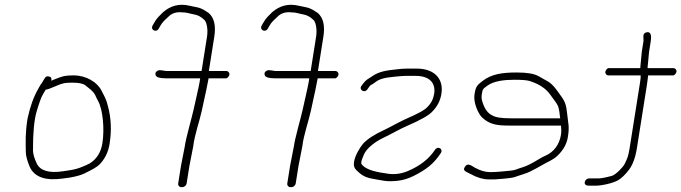

<svg xmlns="http://www.w3.org/2000/svg" viewBox="-20 -764 2811 792"><path d="M168.4 -394C167.4 -392 163.6 -385.6 157.1 -374.8C150.5 -364 141.9 -340.8 131.4 -305.1C120.8 -269.5 115.7 -215.6 116.1 -143.5C116.2 -129.8 121.2 -112 131.3 -90C145.7 -59.8 181.8 -48.9 239.6 -57.5C285.6 -64.3 300.8 -65.5 350.3 -90C379.1 -108.2 396.5 -135.8 402.3 -172.7C412.1 -234.3 403.5 -312.9 385.3 -346C380.9 -354 376.5 -363 372.1 -373C361.3 -391.2 349.8 -397.1 332.7 -411.5C323.6 -419.2 305.7 -423 279 -423C249.4 -423 240.3 -422.2 209.2 -408.5C188.8 -399.5 175.2 -394.7 168.4 -394ZM191.3 -431C195.6 -433 201.3 -435.3 208.4 -438C232.9 -447.2 242.4 -453 283.7 -453C336.2 -453 382 -424.3 398.8 -390L413.3 -361.5C417.8 -352.5 421.9 -340.3 425.5 -325C438.5 -276.8 440.7 -225.4 432.1 -171C426.5 -135.8 412.1 -106.8 388.8 -84C380 -75.4 359.3 -63.3 326.7 -47.8C313.8 -41.7 295.2 -36.4 271.1 -32L238.9 -27.5C167.6 -17.6 122.3 -33.4 102.9 -75C92.1 -101.1 86.6 -121.6 86.5 -136.5C85.9 -180.6 83.8 -213.5 93.6 -275C104.4 -325 119.2 -366 138 -398C142.9 -406.2 145.9 -413.8 151.5 -420L163.7 -440C168.1 -449 175.8 -451.4 186.8 -447C191.8 -445 193.3 -439.7 191.3 -431Z M727.7 8C719.7 8 713.8 0.9 715 -7L726.6 -80L742.4 -161C745.8 -190.4 772.1 -282.3 777.8 -308.5C781 -323.3 800.6 -408.1 803 -423.5L805.8 -441H662.8C639 -441 625.4 -445.2 622.2 -453.5C619 -461.8 622 -468.3 631.3 -473C639.9 -477.3 658.7 -471 667.5 -471H811.5L834 -613C838.7 -642.8 832.7 -677.2 820.3 -684C808.8 -695 796.1 -701.7 782.1 -704.2C759.1 -708.3 752.5 -713 731.9 -713C707.1 -715.8 687.3 -709.1 672.7 -693C657.4 -679.8 647.2 -668.4 642.3 -659L635.4 -647C626.1 -628.1 599.8 -638.9 609.1 -658L616 -670C627.1 -690.6 638.6 -699 653 -714C684.6 -741.2 720.6 -750.1 761.2 -740.5C768.3 -738.8 778.7 -736.7 792.4 -734C815.1 -729.5 827.9 -718.5 841.4 -710C863.6 -690.3 871.1 -658 864 -613L841.5 -471H913.5C921.5 -471 927.4 -463.9 926.2 -456C924.9 -448.1 916.7 -441 913.5 -441H840.5C839.4 -433.7 836.1 -417.3 830.8 -392L821.5 -349.5C817.8 -332.5 814.7 -318 812.1 -306C803.2 -264.4 782.4 -207 777.2 -161L761.4 -80L749.8 -7C748.5 0.9 740.3 8 732.4 8Z M1177.7 8C1169.7 8 1163.8 0.9 1165 -7L1176.6 -80L1192.4 -161C1195.8 -190.4 1222.1 -282.3 1227.8 -308.5C1231 -323.3 1250.6 -408.1 1253 -423.5L1255.8 -441H1112.8C1089 -441 1075.4 -445.2 1072.2 -453.5C1069 -461.8 1072 -468.3 1081.3 -473C1089.9 -477.3 1108.7 -471 1117.5 -471H1261.5L1284 -613C1288.7 -642.8 1282.7 -677.2 1270.3 -684C1258.8 -695 1246.1 -701.7 1232.1 -704.2C1209.1 -708.3 1202.5 -713 1181.9 -713C1157.1 -715.8 1137.3 -709.1 1122.7 -693C1107.4 -679.8 1097.2 -668.4 1092.3 -659L1085.4 -647C1076.1 -628.1 1049.8 -638.9 1059.1 -658L1066 -670C1077.1 -690.6 1088.6 -699 1103 -714C1134.6 -741.2 1170.6 -750.1 1211.2 -740.5C1218.3 -738.8 1228.7 -736.7 1242.4 -734C1265.1 -729.5 1277.9 -718.5 1291.4 -710C1313.6 -690.3 1321.1 -658 1314 -613L1291.5 -471H1363.5C1371.5 -471 1377.4 -463.9 1376.2 -456C1374.9 -448.1 1366.7 -441 1363.5 -441H1290.5C1289.4 -433.7 1286.1 -417.3 1280.8 -392L1271.5 -349.5C1267.8 -332.5 1264.7 -318 1262.1 -306C1253.2 -264.4 1232.4 -207 1227.2 -161L1211.4 -80L1199.8 -7C1198.5 0.9 1190.3 8 1182.4 8Z M1800.8 -377C1796.5 -349.4 1784.3 -325.4 1764.4 -305C1751 -289.2 1716.1 -269.2 1659.9 -245C1624.8 -229.9 1598.4 -213.1 1556.9 -193.3C1532 -181.5 1492.4 -154.2 1480.7 -125.6C1474.5 -110.5 1471.2 -101.5 1470.7 -98.5C1470.3 -95.5 1470.1 -92.3 1470.2 -89C1481.8 -69.4 1515.4 -56.1 1570.9 -49C1601.5 -42.7 1631.6 -45.7 1661.3 -58C1711.8 -79 1749.4 -108.3 1774.3 -146C1786 -163.8 1810 -150.1 1798 -132C1769 -87.9 1737.6 -64.1 1686.3 -38.3C1664.4 -27.3 1642.1 -20.6 1619.6 -18.2C1571.3 -13.1 1557.9 -20.2 1515.5 -26.9C1494.7 -30.2 1477.5 -37.7 1464 -49.4C1444.9 -66 1436.7 -72.9 1440.6 -97.5C1444.3 -120.8 1462.9 -153.9 1477.2 -170.6C1496.1 -192.7 1533.1 -213.1 1558.8 -225C1585.8 -237.5 1621.9 -258.4 1651.2 -272C1703.6 -294.5 1734.3 -311.5 1743.3 -323C1758.3 -337.5 1767.4 -355.5 1770.9 -377C1778.3 -424 1749.1 -451 1694.6 -451H1651.6C1645.6 -451 1639.5 -450.7 1633.4 -450C1601.2 -446.5 1555.2 -445.4 1532.5 -428C1523 -420.7 1515.3 -415.7 1509.6 -413C1507.3 -411.7 1504.9 -409 1502.3 -405L1495.9 -396C1483.8 -377.6 1458.9 -393.9 1471.1 -410L1478.7 -420C1489.9 -435.2 1498.9 -438.5 1513.1 -448C1542.7 -469.5 1575.1 -473.7 1616.4 -478L1635.7 -480C1642.1 -480.7 1649 -481 1656.3 -481H1699.3C1769.1 -481 1811.1 -441.5 1800.8 -377Z M2290.7 -276C2288.4 -294 2287.4 -310.8 2282 -325.8C2279.3 -333 2269 -348.4 2250.9 -372C2232.8 -398.4 2203.8 -417.8 2164.1 -430C2153.3 -433.3 2132.6 -435 2101.9 -435C2062.9 -435 2016.3 -430.6 1988.9 -409.5C1972 -396.5 1971 -397.7 1967.2 -374C1965.7 -364 1966.5 -354.3 1969.6 -345C1978.4 -315.5 1992 -296.5 2010.6 -288C2023.3 -280 2048 -276 2084.7 -276ZM2294 -246H2080C2028.8 -246 1999 -250.8 1968.4 -279.7C1952.2 -295 1932.1 -341.8 1937.2 -373.7C1942.5 -407.2 1946.9 -412.1 1971.2 -430.5C2008.1 -458.5 2050.8 -465 2111.7 -465C2153.6 -465 2183.3 -460 2200.9 -450.1C2214 -442.7 2227 -435.4 2239.8 -428.2C2263 -415.3 2281.5 -385.2 2295.5 -366C2311.7 -343.7 2316 -329.4 2319.9 -291.5C2323.8 -252.3 2329.6 -243.6 2322.5 -199C2318 -170.4 2303.6 -144.5 2279.4 -121.5C2260.2 -103.2 2237.9 -96.2 2217.2 -83.5C2200.8 -73.4 2185.5 -66.4 2168.4 -57.1C2152.8 -48.6 2120.9 -40.4 2103.7 -33.8C2094.7 -30.3 2067.1 -27.1 2020.8 -24H1995.8C1973.1 -24 1948.3 -31.3 1921.3 -46L1901.9 -56C1893.1 -60.8 1891.8 -67.6 1898.1 -76.5C1908.6 -91.4 1919.5 -84.5 1939.4 -72C1961.5 -60 1982.3 -54 2001.8 -54C2032.3 -54 2062 -57.9 2085.5 -60C2107.8 -62 2108.6 -66.1 2135.6 -73.9C2151.6 -78.5 2175.2 -90.3 2206.3 -109.5C2214.5 -114.5 2222.5 -118.7 2230.3 -122C2264.3 -136.4 2287.6 -168.2 2293.9 -207.5C2296.9 -226.7 2294.5 -233.5 2294 -246Z M2392.1 -13C2393.3 -20.9 2401.5 -28 2409.4 -28H2420.4H2447.9C2458.9 -28 2477.6 -31.5 2504 -38.6C2519.3 -42.7 2550.6 -74.5 2557 -88.3C2567.3 -110.5 2571.3 -115.6 2577.4 -154L2620.2 -424C2622.6 -439.3 2623.4 -449 2622.7 -453H2489.7C2481.8 -453 2475.9 -460.1 2477.1 -468C2478.4 -475.9 2486.6 -483 2489.7 -483H2621.7C2621.2 -483.7 2621 -484.7 2621.2 -486L2627.5 -551L2634.2 -593C2636.2 -605.5 2626.9 -627.5 2648.2 -631C2663.2 -633.4 2668.6 -620.8 2664.2 -593L2657.5 -551L2651.5 -488C2651.1 -485.3 2651.2 -483.7 2651.7 -483H2757.7C2765.7 -483 2771.6 -475.9 2770.4 -468C2769.1 -460.1 2760.9 -453 2757.7 -453H2652.7C2653.3 -452.3 2653.5 -451.5 2653.4 -450.5L2648.7 -415L2607.4 -154C2601.1 -114 2590 -83.8 2574.4 -63.5C2558.7 -43.1 2543.9 -28.9 2530.1 -20.8C2509.8 -8.8 2463.5 2 2435.9 2H2409.9C2397.8 2 2390.4 -2.6 2392.1 -13Z"/></svg>

Font: MewTooHand
Style: ReversedIta
Weight: 400
Designer: Mew Too, Robert Jablonski
Version: Version 0.77